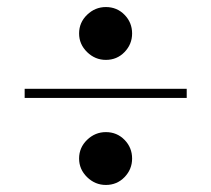

<svg xmlns="http://www.w3.org/2000/svg" viewBox="-20 -650 600 545"><path d="M280.5 -480Q250 -480 227.2 -502.2Q204.5 -524.5 204.5 -555Q204.5 -586 227.2 -608Q250 -630 280.5 -630Q312 -630 333.5 -608Q355 -586 355 -555Q355 -524.5 333.5 -502.2Q312 -480 280.5 -480ZM50 -372V-398H510V-372ZM280.5 -125Q250 -125 227.2 -147.2Q204.5 -169.5 204.5 -200Q204.5 -231 227.2 -253Q250 -275 280.5 -275Q312 -275 333.5 -253Q355 -231 355 -200Q355 -169.5 333.5 -147.2Q312 -125 280.5 -125Z"/></svg>

Font: Bodoni Moda SC 9pt
Style: Bold
Weight: 700
Designer: Owen Earl
Foundry: indestructible type
Version: Version 2.005